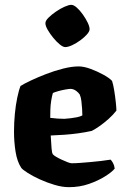

<svg xmlns="http://www.w3.org/2000/svg" viewBox="-20 -775 521 795"><path d="M265 0Q238 0 206 -9.5Q174 -19 144.5 -32.5Q115 -46 94 -59.5Q73 -73 68 -80Q51 -106 44.5 -146.5Q38 -187 38 -230Q38 -267 41.5 -303.5Q45 -340 51.5 -371Q58 -402 65 -419Q79 -428 107.5 -441.5Q136 -455 171 -468.5Q206 -482 241.5 -491Q277 -500 306 -500Q327 -500 354.5 -490Q382 -480 407.5 -466Q433 -452 444 -440Q449 -425 453 -400Q457 -375 459.5 -351.5Q462 -328 462 -317Q448 -299 429.5 -282.5Q411 -266 392.5 -253Q374 -240 360 -233Q333 -227 304 -223Q275 -219 246 -217Q217 -215 190 -214Q192 -180 193.5 -160.5Q195 -141 199 -136Q202 -132 212 -126Q222 -120 235 -114Q248 -108 259.5 -103.5Q271 -99 277 -99Q292 -99 312 -100.5Q332 -102 354.5 -104Q377 -106 398.5 -108.5Q420 -111 438 -114Q443 -109 448 -100Q453 -91 455 -77Q444 -63 415.5 -45Q387 -27 348.5 -13.5Q310 0 265 0ZM247 -283Q260 -284 273 -285.5Q286 -287 298.5 -289.5Q311 -292 321 -297Q321 -308 320 -324Q319 -340 317 -356.5Q315 -373 310 -384Q304 -392 297 -397.5Q290 -403 283.5 -405Q277 -407 273 -407Q266 -407 251.5 -404.5Q237 -402 222.5 -398Q208 -394 199 -390Q195 -377 192 -358Q189 -339 188.5 -320.5Q188 -302 188 -287Q203 -285 218 -284Q233 -283 247 -283ZM250 -580Q241 -580 227.5 -591Q214 -602 200.5 -618.5Q187 -635 177.5 -651.5Q168 -668 168 -679Q168 -689 180.5 -701.5Q193 -714 211 -726.5Q229 -739 247 -747Q265 -755 275 -755Q285 -755 298 -743.5Q311 -732 323 -715Q335 -698 343 -681.5Q351 -665 351 -654Q351 -645 340 -632.5Q329 -620 312.5 -608Q296 -596 279 -588Q262 -580 250 -580Z"/></svg>

Font: Texturina 12pt ExtraBold
Style: Regular
Weight: 800
Designer: Guillermo Torres Carreño
Foundry: Omnibus-Type
Version: Version 1.002